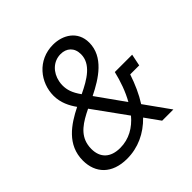

<svg xmlns="http://www.w3.org/2000/svg" viewBox="-185 -869 1041 1041"><g transform="rotate(-45 335.0 -349.0)"><path d="M494 0H580L477 -144C506 -189 530 -243 549 -300H618L632 -368H499C485 -310 465 -252 436 -201L322 -361C413 -406 514 -470 514 -579C514 -668 441 -710 367 -710C247 -710 173 -612 173 -512C173 -458 196 -414 221 -379C131 -334 37 -271 37 -151C37 -55 98 12 214 12C298 12 373 -23 433 -85ZM360 -645C405 -645 438 -617 438 -566C438 -491 365 -447 287 -410C256 -453 247 -484 247 -517C247 -527 248 -536 250 -546C261 -602 303 -645 360 -645ZM229 -56C155 -56 114 -95 114 -163C114 -174 115 -184 117 -194C130 -261 186 -296 256 -330L394 -139C352 -89 297 -56 229 -56Z"/></g></svg>

Font: LVC Sans
Style: Italic
Weight: 400
Italic angle: -11.31°
Designer: Mike Abbink, Paul van der Laan, Pieter van Rosmalen
Foundry: Bold Monday
Version: Version 3.0